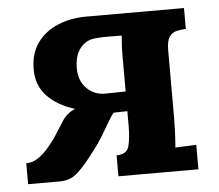

<svg xmlns="http://www.w3.org/2000/svg" viewBox="-42 -546 676 593"><g transform="rotate(-5 295.5 -250.0)"><path d="M22 0V-65Q43 -65 61 -78Q79 -91 93 -108Q107 -125 114 -135L146 -185Q153 -196 163.5 -205Q174 -214 187 -219Q132 -236 101 -269Q70 -302 70 -351Q70 -401 94 -434Q118 -467 158 -483.5Q198 -500 246 -500H549V-435Q534 -435 520 -431.5Q506 -428 497.5 -415.5Q489 -403 489 -374V-161Q489 -147 488 -121.5Q487 -96 485 -73L550 -76V0H302V-65Q334 -65 340.5 -89.5Q347 -114 347 -154V-198L304 -197Q296 -187 285 -168Q274 -149 261 -127.5Q248 -106 233 -87Q202 -45 178 -22.5Q154 0 122 0ZM285 -258Q301 -258 316 -258.5Q331 -259 347 -259V-372Q347 -390 348 -405Q349 -420 350 -432Q329 -432 309.5 -432.5Q290 -433 272 -431Q242 -430 223 -408Q204 -386 203 -347Q202 -306 226 -281.5Q250 -257 285 -258Z"/></g></svg>

Font: Lora
Style: Weight 700
Weight: 700
Designer: Olga Karpushina, Alexei Vanyashin (Cyrillic)
Foundry: Cyreal
Version: Version 3.001